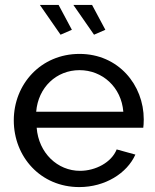

<svg xmlns="http://www.w3.org/2000/svg" viewBox="-20 -750 631 780"><path d="M302 10C407 10 496 -46 530 -122L454 -143C433 -90 368 -56 305 -56C214 -56 137 -128 129 -231H562C563 -238 564 -250 564 -265C564 -405 461 -531 303 -531C146 -531 36 -408 36 -261C36 -113 145 10 302 10ZM127 -296C135 -395 209 -465 303 -465C396 -465 473 -396 481 -296ZM362 -609 408 -629 354 -730H278ZM226 -609 272 -629 218 -730H142Z"/></svg>

Font: Raleway Med
Style: Regular
Weight: 500
Designer: Matt McInerney, Pablo Impallari, Rodrigo Fuenzalida
Foundry: Matt McInerney, Pablo Impallari, Rodrigo Fuenzalida
Version: Version 3.00 July 28, 2015